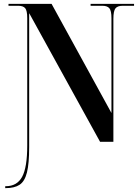

<svg xmlns="http://www.w3.org/2000/svg" viewBox="-20 -734 726 994"><path d="M7 240V230H10Q68 230 94.5 181.5Q121 133 121 19V-640Q121 -679 110.5 -691.5Q100 -704 75 -704H24V-714H247L557 -149V-640Q557 -679 546 -691.5Q535 -704 511 -704H449V-714H674V-704H614Q589 -704 578 -691Q567 -678 567 -636V0H498L131 -666V28Q131 113 119.5 159Q108 205 81.5 222.5Q55 240 9 240Z"/></svg>

Font: Noto Serif Display Condensed
Style: Bold
Weight: 700
Width: 3
Designer: Monotype Design Team
Foundry: Monotype Imaging Inc.
Version: Version 2.009